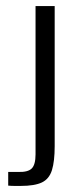

<svg xmlns="http://www.w3.org/2000/svg" viewBox="-20 -611 258 632"><path d="M48 1Q39 1 28 1Q17 1 7 0V-45H40Q72 -44 84.5 -56.5Q97 -69 97 -103V-591H160V-130Q160 -80 151 -51Q142 -22 118 -10.5Q94 1 48 1Z"/></svg>

Font: Alumni Sans
Style: Regular
Weight: 400
Designer: Robert E. Leuschke
Foundry: Robert E. Leuschke
Version: Version 1.018